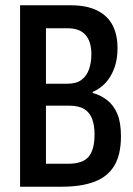

<svg xmlns="http://www.w3.org/2000/svg" viewBox="-20 -707 502 727"><path d="M56 0V-687H247Q309 -687 348.5 -667Q388 -647 406.5 -611Q425 -575 425 -525Q425 -481 412.5 -448Q400 -415 379.5 -393Q359 -371 331 -359V-355Q361 -347 385.5 -328Q410 -309 424 -276.5Q438 -244 438 -191Q438 -122 413 -80Q388 -38 338 -19Q288 0 214 0ZM154 -87H238Q294 -87 316 -114Q338 -141 338 -198Q338 -232 329 -256.5Q320 -281 299 -294Q278 -307 241 -307H154ZM154 -390H235Q269 -390 288.5 -404.5Q308 -419 317 -444.5Q326 -470 326 -502Q326 -549 304 -574.5Q282 -600 236 -600H154Z"/></svg>

Font: Archivo ExtraCondensed Medium
Style: Regular
Weight: 500
Width: 2
Designer: Hector Gatti
Foundry: Omnibus-Type
Version: Version 2.001